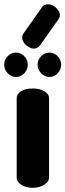

<svg xmlns="http://www.w3.org/2000/svg" viewBox="-35 -900 313 920"><path d="M122 -476Q154 -476 177 -463Q200 -450 200 -429V-48Q200 -30 177 -15Q154 0 122 0Q88 0 66.5 -15Q45 -30 45 -48V-429Q45 -450 66.5 -463Q88 -476 122 -476ZM42 -648Q65 -648 81.5 -630.5Q98 -613 98 -590Q98 -567 81.5 -549Q65 -531 42 -531Q19 -531 2 -549Q-15 -567 -15 -590Q-15 -613 2 -630.5Q19 -648 42 -648ZM202 -648Q225 -648 241.5 -630.5Q258 -613 258 -590Q258 -567 241.5 -549Q225 -531 202 -531Q179 -531 162 -549Q145 -567 145 -590Q145 -613 162 -630.5Q179 -648 202 -648ZM157 -683Q151 -676 145 -672Q128 -662 107.5 -672Q87 -682 78 -698Q65 -719 77 -739L166 -865Q168 -869 171 -871Q174 -873 177 -875Q186 -880 196 -879.5Q206 -879 215.5 -875Q225 -871 232.5 -864Q240 -857 245 -849Q259 -829 246 -809Z"/></svg>

Font: AkaAcidDosis
Style: ExtraBold
Weight: 800
Designer: Edgar Tolentino, Pablo Impallari, Igino Marini, Aka-Acid
Foundry: Edgar Tolentino, Pablo Impallari, Igino Marini, Aka-Acid
Version: Version 1.007